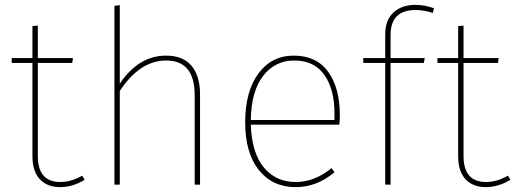

<svg xmlns="http://www.w3.org/2000/svg" viewBox="-20 -757 2116 787"><path d="M317 -37 327 -20Q278 10 226 10Q173 10 143 -22.5Q113 -55 113 -117V-499H28V-519H113V-650L135 -652V-519H279L276 -499H135V-118Q135 -11 227 -11Q272 -11 317 -37Z M661 -529Q730 -529 765 -487.5Q800 -446 800 -369V0H778V-367Q778 -509 661 -509Q553 -509 471 -384V0H449V-733L471 -736V-414Q548 -529 661 -529Z M1373 -284Q1373 -268 1371 -246H1008Q1012 -130 1061.5 -70.5Q1111 -11 1192 -11Q1270 -11 1339 -68L1351 -51Q1279 10 1192 10Q1097 10 1041 -60Q985 -130 985 -255Q985 -382 1039 -455.5Q1093 -529 1184 -529Q1277 -529 1325 -463Q1373 -397 1373 -284ZM1351 -265V-292Q1351 -391 1309.5 -450Q1268 -509 1186 -509Q1108 -509 1059 -446.5Q1010 -384 1008 -265Z M1684 -716Q1581 -716 1581 -614V-519H1721L1717 -499H1581V0H1559V-499H1469V-519H1559V-617Q1559 -674 1592.5 -705.5Q1626 -737 1682 -737Q1722 -737 1759 -723L1754 -704Q1716 -716 1684 -716Z M2062 -37 2072 -20Q2023 10 1971 10Q1918 10 1888 -22.5Q1858 -55 1858 -117V-499H1773V-519H1858V-650L1880 -652V-519H2024L2021 -499H1880V-118Q1880 -11 1972 -11Q2017 -11 2062 -37Z"/></svg>

Font: FiraGO Thin
Style: Regular
Weight: 100
Designer: bBox Type
Foundry: bBox Type GmbH
Version: Version 1.001;PS 001.001;hotconv 1.0.88;makeotf.lib2.5.64775